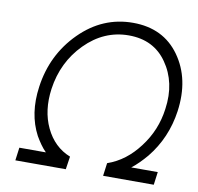

<svg xmlns="http://www.w3.org/2000/svg" viewBox="-79 -794 903 877"><g transform="rotate(10 372.0 -356.0)"><path d="M469 -712Q328 -712 223 -607Q118 -502 97 -350Q79 -223 130 -127Q141 -108 153 -91Q165 -74 179 -60H56L48 0H282L291 -60Q215 -90 177 -170Q140 -248 154 -350Q172 -477 258 -564Q345 -652 460 -652Q576 -652 637 -564Q668 -520 679.5 -466.5Q691 -413 682 -350Q669 -250 608 -170Q578 -130 542 -102.5Q506 -75 463 -60L455 0H690L698 -60H575Q593 -74 610 -91Q627 -108 643 -127Q721 -223 739 -350Q760 -502 685 -607Q610 -712 469 -712Z"/></g></svg>

Font: Unageo
Style: Light-Italic
Weight: 300
Designer: Richard Sepsi
Foundry: Richard Sepsi
Version: Version 2.000